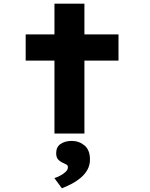

<svg xmlns="http://www.w3.org/2000/svg" viewBox="-20 -715 803 1028"><path d="M271.6 0V-695.3H432V0ZM117.5 -390.6V-530.7H614.5V-390.6ZM311.3 293.1 271.2 238.5Q285.2 234.3 301.8 225.7Q318.4 217.2 331 205.4Q343.6 193.6 343.6 180.7Q343.6 170.7 336.5 166.6Q329.4 162.4 318.6 157.6Q301.1 150 291 138.6Q280.8 127.2 280.8 104.5Q280.8 71.3 305 55.4Q329.1 39.4 364.2 39.4Q402.7 39.4 432.2 63.6Q461.7 87.9 461.7 139.4Q461.7 168.2 449.1 191.9Q436.6 215.6 414.7 234.6Q392.9 253.6 366 268Q339.2 282.4 311.3 293.1Z"/></svg>

Font: Lexend Zetta
Style: Regular
Weight: 400
Designer: Bonnie Shaver-Troup, Thomas Jockin
Foundry: Lexend
Version: Version 1.007